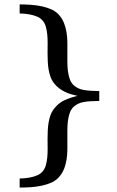

<svg xmlns="http://www.w3.org/2000/svg" viewBox="-20 -724 528 867"><path d="M428.2 -268.1Q384.8 -268.1 357.4 -263.2Q330.1 -258.3 312 -241.2Q300.3 -230 294.4 -212.4Q288.6 -194.8 286.4 -175.3Q284.2 -155.8 284.2 -135.7V-49.8Q284.2 -25.9 280.5 -2.9Q276.9 20 268.3 40.8Q259.8 61.5 243.2 79.1Q230.5 92.3 211.9 100.6Q193.4 108.9 170.4 114Q147.5 119.1 121.6 121.1Q95.7 123 68.8 123V82Q75.2 82 88.4 81.1Q101.6 80.1 116.9 77.1Q132.3 74.2 147 68.1Q161.6 62 170.9 51.8Q181.6 40.5 186.5 23.9Q191.4 7.3 193.4 -12.5Q195.3 -32.2 195.1 -53.7Q194.8 -75.2 194.8 -96.2Q194.8 -113.3 195.6 -132.1Q196.3 -150.9 199.2 -169.2Q202.1 -187.5 208 -203.9Q213.9 -220.2 224.1 -232.9Q243.7 -258.8 271.5 -271.5Q299.3 -284.2 330.1 -291Q314.5 -294.4 299.8 -298.8Q285.2 -303.2 271.5 -310.1Q257.8 -316.9 245.8 -326.2Q233.9 -335.4 224.1 -348.1Q213.9 -360.8 208 -377.2Q202.1 -393.6 199.2 -411.9Q196.3 -430.2 195.6 -449Q194.8 -467.8 194.8 -484.9Q194.8 -505.9 195.1 -527.3Q195.3 -548.8 193.4 -568.6Q191.4 -588.4 186.5 -605Q181.6 -621.6 170.9 -632.8Q161.6 -643.1 147 -649.2Q132.3 -655.3 116.9 -658.2Q101.6 -661.1 88.4 -662.1Q75.2 -663.1 68.8 -663.1V-704.1Q95.7 -704.1 121.6 -702.1Q147.5 -700.2 170.4 -695.1Q193.4 -689.9 211.9 -681.6Q230.5 -673.3 243.2 -660.2Q259.8 -642.6 268.3 -621.6Q276.9 -600.6 280.5 -577.9Q284.2 -555.2 284.2 -530.8V-445.3Q284.2 -425.3 286.4 -405.8Q288.6 -386.2 294.4 -368.7Q300.3 -351.1 312 -339.8Q330.1 -322.8 357.4 -317.9Q384.8 -313 428.2 -313Z"/></svg>

Font: BabelStone Ogham Pictish
Style: Italic
Weight: 400
Italic angle: -30°
Designer: Andrew West
Foundry: BabelStone
Version: Version 1.02 March 14, 2022